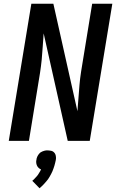

<svg xmlns="http://www.w3.org/2000/svg" viewBox="-20 -755 640 1029"><path d="M27 0 148 -735H266L395 -159Q398 -194 400.5 -229.5Q403 -265 406 -300Q409 -335 414.5 -370.5Q420 -406 426 -441L474 -735H582L461 0H343L214 -576Q211 -541 209 -505.5Q207 -470 203.5 -435Q200 -400 194.5 -364.5Q189 -329 183 -294L135 0ZM192 254 153 214Q158 210 161.5 206.5Q165 203 168.5 199Q172 195 176 191Q180 187 183 182.5Q186 178 189.5 172Q193 166 195 163L200 153Q197 152 194 150Q191 148 188.5 146Q186 144 184 141.5Q182 139 180 136Q178 133 177 129.5Q176 126 175 123Q174 120 174 115Q174 110 174 108L175 103Q175 98 176.5 93.5Q178 89 180 84Q182 79 185 75Q188 71 191.5 67Q195 63 199.5 60.5Q204 58 208.5 56Q213 54 219.5 52.5Q226 51 228 51H235Q239 51 242.5 51.5Q246 52 250 52.5Q254 53 257.5 54Q261 55 264 57Q267 59 269.5 61.5Q272 64 274 67Q276 70 277 73Q278 76 279 80Q280 84 280 88.5Q280 93 280 95L279 103Q277 111 275.5 118.5Q274 126 271.5 133.5Q269 141 266.5 148.5Q264 156 261 163Q258 170 254 177.5Q250 185 246 192Q242 199 237.5 205.5Q233 212 227 218.5Q221 225 214 233Q207 241 204 243Z"/></svg>

Font: Iosevka Aile Semibold Oblique
Style: Regular
Weight: 600
Italic angle: -9°
Designer: Belleve Invis
Foundry: Belleve Invis
Version: Version 31.1.0; ttfautohint (v1.8.4)